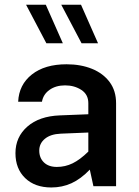

<svg xmlns="http://www.w3.org/2000/svg" viewBox="-20 -806 600 831"><path d="M482.4 -359.4V0H384.3L368.7 -71.8Q329.6 -31.2 289.3 -12.9Q249 5.4 202.1 5.4Q130.9 5.4 88.9 -35.2Q46.9 -75.7 46.9 -143.1Q46.9 -212.9 98.4 -258.1Q149.9 -303.2 238.8 -306.6L362.3 -311.5V-359.4Q362.3 -397 332.3 -416.7Q302.2 -436.5 261.7 -436.5Q221.7 -436.5 194.3 -417Q167 -397.5 161.6 -365.7H58.6Q62 -439.5 117.9 -483.6Q173.8 -527.8 268.1 -527.8Q329.6 -527.8 378.2 -508.1Q426.8 -488.3 454.6 -450.7Q482.4 -413.1 482.4 -359.4ZM149.9 -154.3Q149.9 -122.6 170.2 -103Q190.4 -83.5 226.1 -83.5Q262.2 -83.5 294.2 -99.1Q326.2 -114.7 362.3 -149.9V-232.4L243.2 -227.5Q198.7 -225.6 174.3 -205.3Q149.9 -185.1 149.9 -154.3ZM252 -618.7H180.7L92.8 -785.6H178.2ZM404.3 -618.7H333L245.1 -785.6H330.6Z"/></svg>

Font: Estedad-FD SemiBold
Style: Regular
Weight: 600
Designer: Amin Abedi
Version: Version 7.3